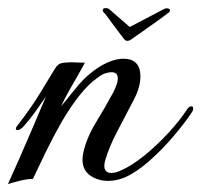

<svg xmlns="http://www.w3.org/2000/svg" viewBox="-31 -448 507 484"><path d="M390 -427Q395 -427 397 -423.5Q399 -420 394 -416Q389 -412 374.5 -401.5Q360 -391 343 -379Q326 -367 313 -358Q300 -349 299 -348Q296 -346 293.5 -345.5Q291 -345 289 -345Q286 -345 282 -349Q281 -351 273 -361Q265 -371 256 -383.5Q247 -396 239.5 -406Q232 -416 230 -417Q228 -419 228 -422Q228 -427 233.5 -427.5Q239 -428 243 -426L296 -380L384 -426Q386 -427 390 -427ZM-11 16Q14 -39 39 -97Q64 -155 85 -205Q72 -186 58.5 -167Q45 -148 29 -130Q20 -120 13 -120Q9 -120 9 -124Q9 -127 14 -133Q49 -178 72 -216.5Q95 -255 107 -274Q115 -288 127.5 -289.5Q140 -291 149 -291Q153 -291 163 -290.5Q173 -290 183 -290Q179 -282 167.5 -262Q156 -242 143.5 -220Q131 -198 123 -180Q137 -197 162.5 -228.5Q188 -260 222 -281Q254 -300 280 -300Q323 -300 323 -255Q323 -243 319 -228Q315 -213 306 -196Q287 -159 265.5 -118.5Q244 -78 234 -43Q233 -39 232.5 -36Q232 -33 232 -30Q232 -12 250 -12Q260 -12 273 -18Q301 -30 333 -56Q365 -82 393.5 -113Q422 -144 439 -170Q445 -180 451 -180Q456 -180 456 -175Q456 -169 452 -164Q434 -137 405.5 -103.5Q377 -70 344.5 -41.5Q312 -13 282 0Q261 8 242 8Q216 8 196.5 -5.5Q177 -19 177 -46Q177 -50 177.5 -54.5Q178 -59 179 -63Q187 -100 211 -139.5Q235 -179 255 -216Q266 -238 266 -250Q266 -266 250 -266Q243 -266 234 -263Q225 -260 215 -252Q194 -238 171 -209.5Q148 -181 124 -140Q102 -101 83 -62Q64 -23 52 3Q37 3 17.5 8Q-2 13 -11 16Z"/></svg>

Font: Gwendolyn
Style: Bold
Weight: 700
Designer: Robert E. Leuschke
Foundry: Robert E. Leuschke
Version: Version 1.010; ttfautohint (v1.8.3)